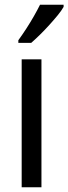

<svg xmlns="http://www.w3.org/2000/svg" viewBox="-20 -786 287 806"><path d="M154 0H71V-537H154ZM247 -757Q238 -741 221.5 -721Q205 -701 185.5 -679.5Q166 -658 146.5 -639Q127 -620 111 -606H57V-617Q75 -642 91.5 -667.5Q108 -693 122.5 -718.5Q137 -744 148 -766H247Z"/></svg>

Font: Noto Sans Condensed
Style: Regular
Weight: 400
Width: 3
Version: Version 2.013